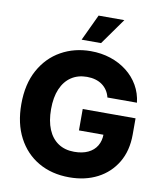

<svg xmlns="http://www.w3.org/2000/svg" viewBox="-101 -1031 951 1122"><g transform="rotate(10 374.5 -470.0)"><path d="M386.7 10.3Q282.2 10.3 203.6 -35.2Q125 -80.6 81.1 -164.3Q37.1 -248 37.1 -362.8Q37.1 -481.9 83.3 -565.7Q129.4 -649.4 208.3 -693.6Q287.1 -737.8 384.3 -737.8Q447.3 -737.8 502 -719.7Q556.6 -701.7 599.4 -668.2Q642.1 -634.8 668.5 -588.9Q694.8 -543 701.2 -487.8H525.9Q520.5 -510.7 508.3 -529.1Q496.1 -547.4 478.5 -560.1Q460.9 -572.8 438.2 -579.3Q415.5 -585.9 388.2 -585.9Q334.5 -585.9 295.2 -559.8Q255.9 -533.7 234.6 -484.1Q213.4 -434.6 213.4 -364.3Q213.4 -293.9 234.1 -244.1Q254.9 -194.3 294.2 -168Q333.5 -141.6 389.2 -141.6Q437.5 -141.6 471.4 -157.7Q505.4 -173.8 523.2 -203.6Q541 -233.4 541 -273.4L575.2 -269.5H395.5V-396.5H709V-300.3Q709 -204.1 667.5 -134.5Q626 -64.9 553.5 -27.3Q481 10.3 386.7 10.3ZM318.8 -794.4 392.1 -950.2H544.9L434.1 -794.4Z"/></g></svg>

Font: Inter 18pt ExtraBold
Style: Regular
Weight: 800
Designer: Rasmus Andersson
Foundry: rsms
Version: Version 4.001;git-66647c0bb